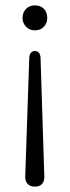

<svg xmlns="http://www.w3.org/2000/svg" viewBox="-20 -509 259 715"><path d="M110 186Q92 186 82.5 175.5Q73 165 74 147L89 -294Q90 -307 95.5 -313Q101 -319 110 -319Q119 -319 124.5 -313Q130 -307 131 -294L145 147Q146 165 137 175.5Q128 186 110 186ZM110 -396Q90 -396 77 -409.5Q64 -423 64 -442Q64 -463 77 -476Q90 -489 110 -489Q131 -489 143.5 -476Q156 -463 156 -442Q156 -423 143.5 -409.5Q131 -396 110 -396Z"/></svg>

Font: Nunito ExtraLight Light
Style: Regular
Weight: 300
Version: Version 3.602